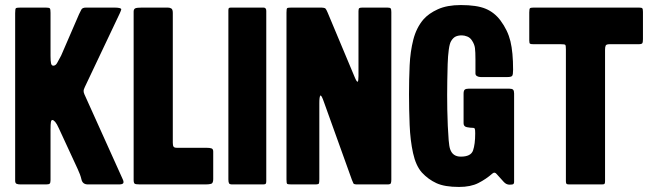

<svg xmlns="http://www.w3.org/2000/svg" viewBox="-20 -730 2585 760"><path d="M62 -700H161Q175 -700 177.5 -696.5Q180 -693 180 -679V-508Q180 -489 182 -479.5Q184 -470 191 -470Q200 -470 206 -480.5Q212 -491 222 -510L293 -674Q298 -684 302 -692Q306 -700 321 -700H431Q460 -700 460 -693Q460 -691 458 -686.5Q456 -682 454 -677L316 -386Q314 -381 312.5 -377.5Q311 -374 311 -370Q311 -367 311.5 -364.5Q312 -362 314 -357L466 -20Q469 -14 469 -9Q469 0 452 0H328Q307 0 302.5 -19.5Q298 -39 287 -62L213 -222Q205 -240 198.5 -247.5Q192 -255 187 -255Q183 -255 181.5 -247Q180 -239 180 -216V-17Q180 -7 177 -3.5Q174 0 163 0H61Q51 0 45.5 -2.5Q40 -5 40 -15V-678Q40 -695 43 -697.5Q46 -700 62 -700Z M542 -700H644Q652 -700 658 -696.5Q664 -693 664 -679V-165Q664 -154 667 -149.5Q670 -145 680 -145H797Q811 -145 817.5 -142.5Q824 -140 824 -130V-21Q824 -5 816 -2.5Q808 0 794 0H534Q517 0 513 -3Q509 -6 509 -18V-684Q509 -693 514.5 -696.5Q520 -700 542 -700Z M895 -700H1023Q1034 -700 1034 -687V-13Q1034 -6 1032 -3Q1030 0 1022 0H899Q889 0 886.5 -4.5Q884 -9 884 -20V-689Q884 -696 886 -698Q888 -700 895 -700Z M1416 -700H1513Q1524 -700 1526.5 -696.5Q1529 -693 1529 -682V-19Q1529 -9 1527 -4.5Q1525 0 1514 0H1394Q1381 0 1379 -4Q1377 -8 1373 -18L1263 -324Q1252 -356 1248 -351.5Q1244 -347 1244 -322V-21Q1244 -8 1242.5 -4Q1241 0 1227 0H1134Q1119 0 1116.5 -2.5Q1114 -5 1114 -20V-680Q1114 -695 1116.5 -697.5Q1119 -700 1134 -700H1247Q1265 -700 1268.5 -696Q1272 -692 1277 -680L1383 -427Q1392 -405 1395.5 -406.5Q1399 -408 1399 -429V-686Q1399 -696 1402.5 -698Q1406 -700 1416 -700Z M2015 -9Q2015 -4 2012 -1.5Q2009 1 1997 1Q1984 1 1974 -10L1946 -41Q1938 -51 1929 -43Q1904 -21 1873.5 -5.5Q1843 10 1797 10Q1740 10 1707.5 -5Q1675 -20 1650 -47Q1626 -74 1615 -124Q1604 -174 1601.5 -235.5Q1599 -297 1599 -357Q1599 -416 1601.5 -471Q1604 -526 1616 -573Q1628 -620 1656 -653Q1677 -677 1713.5 -693.5Q1750 -710 1804 -710Q1867 -710 1902 -695.5Q1937 -681 1961 -649Q1990 -610 2000.5 -566.5Q2011 -523 2011 -454Q2011 -435 2007.5 -430Q2004 -425 1988 -425H1883Q1875 -425 1868.5 -428.5Q1862 -432 1862 -439V-494Q1862 -525 1860 -540Q1858 -555 1848 -570Q1841 -581 1829.5 -585.5Q1818 -590 1808 -590Q1794 -590 1784 -585.5Q1774 -581 1766 -568Q1760 -559 1756.5 -534Q1753 -509 1752 -476Q1751 -443 1750.5 -410.5Q1750 -378 1750 -354Q1750 -329 1750.5 -296.5Q1751 -264 1752.5 -232Q1754 -200 1756 -175Q1758 -150 1762 -139Q1772 -110 1804 -110Q1844 -110 1852.5 -134.5Q1861 -159 1861 -202Q1861 -216 1859.5 -220Q1858 -224 1851 -224Q1842 -224 1828.5 -226.5Q1815 -229 1815 -242V-359Q1815 -371 1819.5 -375Q1824 -379 1835 -379H1996Q2007 -379 2011 -375Q2015 -371 2015 -360Z M2075 -570V-681Q2075 -695 2078 -697.5Q2081 -700 2094 -700H2509Q2520 -700 2522.5 -697Q2525 -694 2525 -683V-575Q2525 -563 2522.5 -559Q2520 -555 2507 -555H2393Q2380 -555 2377.5 -549.5Q2375 -544 2375 -533V-13Q2375 -5 2373 -2.5Q2371 0 2363 0H2232Q2224 0 2222 -3Q2220 -6 2220 -13V-535Q2220 -550 2217.5 -552.5Q2215 -555 2200 -555H2092Q2081 -555 2078 -557Q2075 -559 2075 -570Z"/></svg>

Font: Railroad Gothic CC
Style: Bold
Weight: 700
Designer: indestructible type*
Foundry: Cowboy Collective
Version: Version 1.000